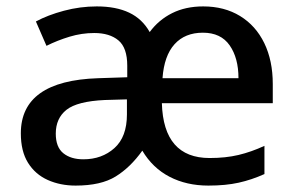

<svg xmlns="http://www.w3.org/2000/svg" viewBox="-20 -569 920 599"><path d="M614 -549Q680 -549 729 -519Q778 -489 804.5 -434.5Q831 -380 831 -307V-247H485Q490 -76 634 -76Q684 -76 724 -85.5Q764 -95 805 -114V-26Q765 -8 724.5 1Q684 10 630 10Q562 10 509 -17.5Q456 -45 424 -99Q387 -47 341 -18.5Q295 10 216 10Q168 10 129 -7.5Q90 -25 67.5 -61Q45 -97 45 -153Q45 -317 286 -325L377 -328V-364Q377 -420 349.5 -443Q322 -466 274 -466Q235 -466 197 -454.5Q159 -443 125 -426L92 -502Q129 -522 179.5 -535.5Q230 -549 282 -549Q342 -549 383 -529.5Q424 -510 447 -469Q475 -507 517 -528Q559 -549 614 -549ZM613 -467Q557 -467 524.5 -431Q492 -395 487 -325H724Q724 -388 696.5 -427.5Q669 -467 613 -467ZM307 -257Q221 -253 187.5 -226.5Q154 -200 154 -152Q154 -110 177.5 -91Q201 -72 240 -72Q298 -72 337 -107Q376 -142 376 -212V-259Z"/></svg>

Font: Noto Sans Myanmar Medium
Style: Regular
Weight: 500
Designer: Monotype Design Team
Foundry: Monotype Imaging Inc.
Version: Version 2.107; ttfautohint (v1.8.4.7-5d5b)